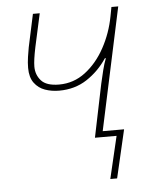

<svg xmlns="http://www.w3.org/2000/svg" viewBox="-51 -571 617 787"><g transform="rotate(-5 257.0 -177.0)"><path d="M371 174 412 0H323L368 -218Q374 -245 381 -273Q388 -301 396 -321H392Q358 -270 308.5 -237.5Q259 -205 194 -205Q163 -205 136 -214.5Q109 -224 92 -247Q75 -270 75 -309Q75 -330 78.5 -354Q82 -378 85 -393L114 -528H142L112 -391Q101 -338 101 -312Q101 -278 122.5 -254Q144 -230 196 -230Q256 -230 304 -266.5Q352 -303 384.5 -362.5Q417 -422 430 -491L437 -528H465L357 -24H445L399 174Z"/></g></svg>

Font: Noto Sans Disp Thin
Style: Italic
Weight: 100
Italic angle: -12°
Designer: Monotype Design Team
Foundry: Monotype Imaging Inc.
Version: Version 2.000;GOOG;noto-source:20170915:90ef993387c0